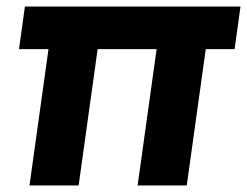

<svg xmlns="http://www.w3.org/2000/svg" viewBox="-20 -566 754 586"><path d="M70 0H220L278 -416H458L400 0H550L608 -416H696L714 -546H56L38 -416H128Z"/></svg>

Font: Mluvka ExtraBold
Style: Italic
Weight: 800
Italic angle: -8°
Designer: Modified by Jiří Krblich, Original typeface by Gumpita Rahayu
Foundry: Gumpita Rahayu & Jiří Krblich
Version: Version 2.000;Glyphs 3.1.1 (3134)